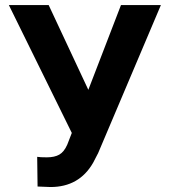

<svg xmlns="http://www.w3.org/2000/svg" viewBox="-20 -731 671 761"><path d="M330.1 -375 459.5 -710.9H617.7L369.1 -124.5L349.1 -85.9Q293.9 10.3 180.2 10.3L128.9 8.3L127.4 -109.4Q139.2 -107.4 165.5 -107.4Q196.3 -107.4 215.1 -118.2Q233.9 -128.9 246.6 -157.7L264.6 -204.1L15.1 -710.9H172.9Z"/></svg>

Font: MAUL Bold
Style: Bold
Weight: 700
Designer: MAUL
Version: Version 1.0; 2020; ttfautohint (v1.8.3)